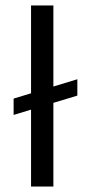

<svg xmlns="http://www.w3.org/2000/svg" viewBox="-20 -685 325 705"><path d="M264 -334 30 -263V-323L264 -394ZM176 0H94V-665H176Z"/></svg>

Font: Blinker
Style: Regular
Weight: 400
Designer: Juergen Huber
Foundry: supertype
Version: 1.017